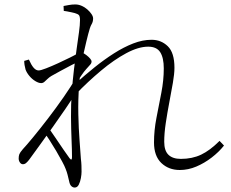

<svg xmlns="http://www.w3.org/2000/svg" viewBox="-20 -798 1040 864"><path d="M320 -373 321 -423Q362 -460 405.5 -495Q449 -530 493 -558Q537 -586 579.5 -602.5Q622 -619 662 -619Q705 -619 735 -590Q765 -561 765 -493Q765 -466 758 -425.5Q751 -385 742 -338Q733 -291 726 -244.5Q719 -198 719 -160Q719 -120 738 -101.5Q757 -83 794 -83Q845 -83 885 -102Q925 -121 968 -164L988 -143Q965 -114 932.5 -89Q900 -64 863.5 -48.5Q827 -33 789 -33Q739 -33 706 -64.5Q673 -96 673 -157Q673 -211 684 -267.5Q695 -324 706 -380.5Q717 -437 717 -490Q717 -538 701 -563Q685 -588 647 -588Q603 -588 548 -558.5Q493 -529 434.5 -480Q376 -431 320 -373ZM325 -452 320 -378Q301 -347 274 -307.5Q247 -268 217.5 -226.5Q188 -185 160 -146.5Q132 -108 111 -79Q104 -70 97.5 -64.5Q91 -59 83 -59Q75 -59 69.5 -67Q64 -75 64 -85Q64 -96 67 -104Q70 -112 83 -127Q99 -144 129.5 -181Q160 -218 196.5 -265.5Q233 -313 267 -362Q301 -411 325 -452ZM175 -209 193 -231Q210 -207 229.5 -178Q249 -149 266.5 -123.5Q284 -98 293 -86Q304 -72 304 -91Q304 -121 302 -168.5Q300 -216 299.5 -272Q299 -328 303 -381Q307 -437 313 -487Q319 -537 325 -579Q331 -621 335.5 -653.5Q340 -686 340 -707Q340 -724 335.5 -729.5Q331 -735 317 -739Q308 -741 295 -744Q282 -747 267 -749L266 -771Q277 -773 290.5 -775.5Q304 -778 319 -778Q333 -778 347 -772Q361 -766 372.5 -756Q384 -746 391.5 -735Q399 -724 399 -715Q399 -700 392 -688.5Q385 -677 377 -645Q374 -633 368.5 -611Q363 -589 356.5 -559Q350 -529 344.5 -492Q339 -455 336 -414Q331 -348 332.5 -283Q334 -218 338 -166Q342 -114 344 -83Q346 -68 346.5 -54Q347 -40 347 -25Q347 -13 344 3.5Q341 20 334.5 33Q328 46 316 46Q308 46 301 39.5Q294 33 291 17Q287 0 284 -12Q281 -24 275 -39Q271 -50 259.5 -71.5Q248 -93 233 -118.5Q218 -144 202.5 -168Q187 -192 175 -209ZM211 -456Q201 -450 193.5 -442.5Q186 -435 179.5 -429.5Q173 -424 165 -424Q154 -424 139 -433Q124 -442 112 -456.5Q100 -471 95 -485Q92 -496 90.5 -505.5Q89 -515 89 -524L110 -530Q121 -505 131.5 -493Q142 -481 154 -481Q163 -481 187.5 -490.5Q212 -500 241.5 -513.5Q271 -527 295 -539Q319 -551 327 -556Q335 -561 339.5 -562.5Q344 -564 353 -560Q361 -556 370 -549Q379 -542 385.5 -534.5Q392 -527 392 -521Q392 -513 384.5 -505.5Q377 -498 368 -487Q358 -476 347.5 -460.5Q337 -445 326 -428L330 -485Q335 -493 339.5 -503.5Q344 -514 348 -528Q325 -517 300.5 -504.5Q276 -492 253.5 -479.5Q231 -467 211 -456Z"/></svg>

Font: Source Han Serif JP VF
Style: Regular
Weight: 250
Designer: Ryoko NISHIZUKA 西塚涼子 (kana & ideographs); Frank Grießhammer (Latin, Greek & Cyrillic); Wenlong ZHANG 张文龙 (bopomofo); San
Foundry: Adobe
Version: Version 2.001;hotconv 1.1.0;makeotfexe 2.6.0